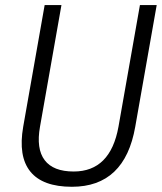

<svg xmlns="http://www.w3.org/2000/svg" viewBox="-20 -713 626 743"><path d="M258.3 9.8Q145 9.8 97.4 -49.1Q49.8 -107.9 69.8 -222.7L152.8 -693.4H217.8L134.8 -222.7Q119.6 -137.2 152.8 -93.3Q186 -49.3 265.1 -49.3Q407.2 -49.3 438.5 -222.7L521.5 -693.4H586.4L503.4 -222.7Q462.9 9.8 258.3 9.8Z"/></svg>

Font: Cascadia Mono Light
Style: Italic
Weight: 300
Italic angle: -10°
Monospace: yes
Designer: Aaron Bell
Foundry: Saja Typeworks
Version: Version 2404.023; ttfautohint (v1.8.4)